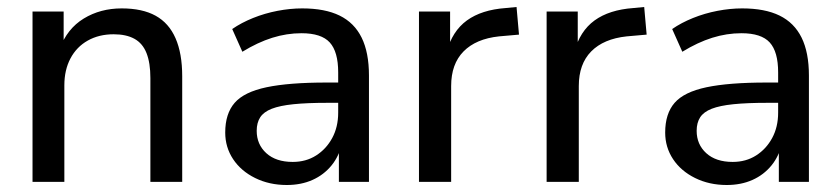

<svg xmlns="http://www.w3.org/2000/svg" viewBox="-20 -520 2403 549"><path d="M73 0V-487H162V-381H151Q172 -438 219.5 -467Q267 -496 328 -496Q387 -496 425 -475Q463 -454 482 -410.5Q501 -367 501 -302V0H410V-297Q410 -340 399 -368Q388 -396 364.5 -409Q341 -422 305 -422Q263 -422 231 -404Q199 -386 181.5 -353Q164 -320 164 -276V0Z M800 9Q750 9 709.5 -11Q669 -31 646.5 -65Q624 -99 624 -141Q624 -195 651 -226Q678 -257 742 -270.5Q806 -284 914 -284H961V-226H916Q858 -226 819 -222Q780 -218 757 -209Q734 -200 724 -184.5Q714 -169 714 -146Q714 -107 741.5 -82Q769 -57 817 -57Q855 -57 884 -75.5Q913 -94 930 -125.5Q947 -157 947 -198V-313Q947 -372 923 -398.5Q899 -425 842 -425Q800 -425 758.5 -412Q717 -399 673 -372L644 -437Q670 -455 703.5 -468.5Q737 -482 773.5 -489Q810 -496 844 -496Q909 -496 951 -475.5Q993 -455 1014 -412.5Q1035 -370 1035 -304V0H949V-111H958Q950 -74 928 -47Q906 -20 873.5 -5.5Q841 9 800 9Z M1178 0V-487H1267V-371H1257Q1273 -431 1315 -461.5Q1357 -492 1426 -497L1457 -500L1464 -421L1407 -416Q1341 -409 1305.5 -373Q1270 -337 1270 -274V0Z M1543 0V-487H1632V-371H1622Q1638 -431 1680 -461.5Q1722 -492 1791 -497L1822 -500L1829 -421L1772 -416Q1706 -409 1670.5 -373Q1635 -337 1635 -274V0Z M2058 9Q2008 9 1967.5 -11Q1927 -31 1904.5 -65Q1882 -99 1882 -141Q1882 -195 1909 -226Q1936 -257 2000 -270.5Q2064 -284 2172 -284H2219V-226H2174Q2116 -226 2077 -222Q2038 -218 2015 -209Q1992 -200 1982 -184.5Q1972 -169 1972 -146Q1972 -107 1999.5 -82Q2027 -57 2075 -57Q2113 -57 2142 -75.5Q2171 -94 2188 -125.5Q2205 -157 2205 -198V-313Q2205 -372 2181 -398.5Q2157 -425 2100 -425Q2058 -425 2016.5 -412Q1975 -399 1931 -372L1902 -437Q1928 -455 1961.5 -468.5Q1995 -482 2031.5 -489Q2068 -496 2102 -496Q2167 -496 2209 -475.5Q2251 -455 2272 -412.5Q2293 -370 2293 -304V0H2207V-111H2216Q2208 -74 2186 -47Q2164 -20 2131.5 -5.5Q2099 9 2058 9Z"/></svg>

Font: Nunito Sans 12pt ExtraLight 12pt Medium
Style: Regular
Weight: 500
Version: Version 3.101;gftools[0.9.27]